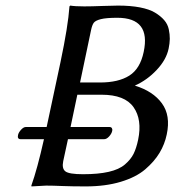

<svg xmlns="http://www.w3.org/2000/svg" viewBox="-20 -668 631 691"><path d="M307.6 -559.1 268.1 -371.1H339.8Q406.2 -371.1 445.3 -395.8Q484.4 -420.4 497.1 -481Q523.4 -604 402.3 -604Q362.3 -604 343 -599.1Q323.7 -594.2 317.6 -586.2Q311.5 -578.1 307.6 -559.1ZM283.2 -645Q308.1 -645 348.4 -646.5Q388.7 -647.9 404.8 -647.9Q449.7 -647.9 483.6 -641.4Q517.6 -634.8 537.8 -622.6Q558.1 -610.4 570.8 -595.7Q583.5 -581.1 587.4 -562.7Q591.3 -544.4 591.1 -528.1Q590.8 -511.7 586.9 -493.2Q578.6 -453.1 543.9 -416.3Q509.3 -379.4 465.3 -359.9Q530.8 -339.8 562.7 -296.1Q594.7 -252.4 580.1 -184.1Q572.8 -148.9 554.2 -117.9Q535.6 -86.9 502.7 -58.6Q469.7 -30.3 414.6 -13.7Q359.4 2.9 288.6 2.9Q239.7 2.9 204.8 1.5Q169.9 0 146 0L93.3 2.9L92.8 0Q114.3 -60.1 138.2 -167H54.7Q41.5 -167 44.9 -182.1Q46.9 -191.4 55.9 -201.2Q64.9 -210.9 72.8 -210.9H147.9L197.8 -444.8Q225.1 -574.2 230 -645L232.9 -647.9Q249.5 -645 283.2 -645ZM224.6 -167 207.5 -87.9Q202.1 -61.5 215.3 -51.3Q228.5 -41 278.8 -41Q334 -41 371.3 -49.6Q408.7 -58.1 429.7 -76.2Q450.7 -94.2 460.7 -114.3Q470.7 -134.3 477.1 -165Q492.2 -237.3 460.7 -282.2Q429.2 -327.1 345.7 -327.1H258.3L233.9 -210.9H374Q380.4 -210.9 382.8 -206.5Q385.3 -202.1 383.8 -196.8Q381.8 -187 372.8 -177Q363.8 -167 354.5 -167Z"/></svg>

Font: Linux Biolinum
Style: Italic
Weight: 400
Italic angle: -12°
Designer: Philipp H. Poll
Foundry: Philipp H. Poll
Version: Version 1.1.3 ; ttfautohint (v0.9)